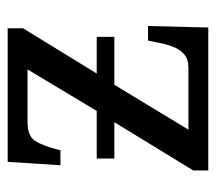

<svg xmlns="http://www.w3.org/2000/svg" viewBox="-52 -524 576 513"><g transform="rotate(-90 236.5 -268.0)"><path d="M37 0V-40L166 -251H69V-298H196L307 -483H167Q129 -483 116 -462.5Q103 -442 93 -403L91 -395H51L60 -536H417V-495L296 -298H394V-251H266L146 -53H311Q334 -53 347 -64Q360 -75 367.5 -94Q375 -113 379 -136L384 -161H423L419 0Z"/></g></svg>

Font: Noto Serif SemiCondensed
Style: Regular
Weight: 400
Width: 4
Designer: Monotype Design Team
Foundry: Monotype Imaging Inc.
Version: Version 2.013